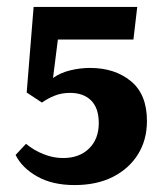

<svg xmlns="http://www.w3.org/2000/svg" viewBox="-20 -524 475 554"><path d="M162 -68Q209 -68 237 -95.5Q265 -123 265 -169Q265 -212 243 -234Q221 -256 182 -256Q157 -256 136.5 -247.5Q116 -239 101 -228L57 -257L77 -504H376L365 -410H147L133 -299Q154 -314 182.5 -321Q211 -328 240 -328Q311 -328 357.5 -290Q404 -252 404 -175Q404 -120 378 -78.5Q352 -37 305.5 -13.5Q259 10 195 10Q131 10 87 -15Q43 -40 25 -77L55 -109Q78 -90 106 -79Q134 -68 162 -68Z"/></svg>

Font: Yrsa
Style: Regular
Weight: 400
Designer: Anna Giedrys (Yrsa+Rasa design), David Brezina (Yrsa art-direction, Rasa art-direction, design)
Foundry: Rosetta Type Foundry
Version: Version 2.004